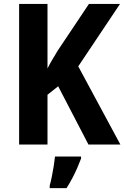

<svg xmlns="http://www.w3.org/2000/svg" viewBox="-20 -734 631 975"><path d="M591.3 0H429.2L275.4 -295.9L221.2 -252.9V0H77.1V-713.9H221.2V-386.2Q231 -406.2 244.1 -428.5Q257.3 -450.7 272.5 -476.1L431.6 -713.9H589.4L377.4 -397ZM391.6 61V71.3Q382.8 94.7 371.6 120.4Q360.4 146 346.9 171.4Q333.5 196.8 317.9 221.2H232.4V208Q237.8 189.5 243.2 162.8Q248.5 136.2 252.9 108.9Q257.3 81.5 259.3 61Z"/></svg>

Font: Open Sans SemiCondensed
Style: Bold
Weight: 700
Width: 4
Designer: Monotype Design Team
Foundry: Monotype Imaging Inc.
Version: Version 3.003